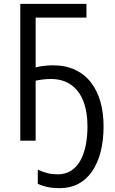

<svg xmlns="http://www.w3.org/2000/svg" viewBox="-20 -734 601 1002"><path d="M244.1 -321.8Q225.1 -321.8 203.4 -319.1Q181.6 -316.4 166 -313V0H85.9V-713.9H431.2V-642.1H166V-382.3Q184.1 -387.2 208.5 -390.1Q232.9 -393.1 255.9 -393.1Q322.8 -393.1 372.3 -369.6Q421.9 -346.2 454.8 -303.5Q487.8 -260.7 504.2 -202.6Q520.5 -144.5 520.5 -75.2Q520.5 -1 505.1 58.6Q489.7 118.2 460.4 160.6Q431.2 203.1 388.7 225.6Q346.2 248 291.5 248Q256.8 248 228.8 242.2Q200.7 236.3 177.2 225.1V151.4Q203.1 163.6 228.3 169.7Q253.4 175.8 280.8 175.8Q320.8 175.8 350.3 157.2Q379.9 138.7 398.9 104.7Q418 70.8 427.2 24.9Q436.5 -21 436.5 -75.2Q436.5 -149.9 415.3 -205.1Q394 -260.3 351.3 -291Q308.6 -321.8 244.1 -321.8Z"/></svg>

Font: Open Sans SemiCondensed
Style: Regular
Weight: 400
Width: 4
Designer: Monotype Design Team
Foundry: Monotype Imaging Inc.
Version: Version 3.000